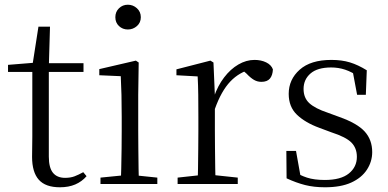

<svg xmlns="http://www.w3.org/2000/svg" viewBox="-20 -780 1647 814"><path d="M152 -475V-512H334V-475ZM234 14Q173 14 144.5 -18Q116 -50 116 -115Q116 -138 116.5 -156.5Q117 -175 117 -201V-475H14V-505L137 -515L117 -500L143 -667H192L187 -496V-485V-116Q187 -69 204.5 -47.5Q222 -26 256 -26Q279 -26 296 -32.5Q313 -39 333 -50L347 -33Q327 -10 299 2Q271 14 234 14Z M406 0V-27L517 -38H541L647 -27V0ZM492 0Q493 -24 494 -65Q495 -106 495.5 -150Q496 -194 496 -227V-285Q496 -335 495 -377.5Q494 -420 492 -457L401 -461V-487L556 -523L568 -515L566 -378V-227Q566 -194 566.5 -150Q567 -106 567.5 -65Q568 -24 569 0ZM522 -655Q500 -655 484.5 -669.5Q469 -684 469 -707Q469 -730 484.5 -745Q500 -760 522 -760Q544 -760 560.5 -745Q577 -730 577 -707Q577 -684 560.5 -669.5Q544 -655 522 -655Z M733 0V-27L843 -39H875L988 -27V0ZM818 0Q819 -24 819.5 -65Q820 -106 820.5 -150Q821 -194 821 -227V-285Q821 -337 820.5 -378Q820 -419 818 -456L728 -461V-486L872 -523L885 -515L891 -375V-374V-227Q891 -194 891.5 -150Q892 -106 892.5 -65Q893 -24 894 0ZM891 -318 871 -369H887Q903 -416 930 -451.5Q957 -487 990.5 -506.5Q1024 -526 1059 -526Q1087 -526 1108.5 -515.5Q1130 -505 1137 -486Q1136 -461 1124.5 -447Q1113 -433 1088 -433Q1071 -433 1056.5 -441.5Q1042 -450 1025 -468L1002 -488H1050Q995 -475 956.5 -434.5Q918 -394 891 -318Z M1358 14Q1311 14 1273.5 4.5Q1236 -5 1195 -24L1194 -140H1235L1257 -17L1223 -19V-55Q1251 -37 1281.5 -27Q1312 -17 1357 -17Q1425 -17 1459 -44.5Q1493 -72 1493 -115Q1493 -152 1470 -175.5Q1447 -199 1385 -219L1334 -238Q1274 -260 1239 -293.5Q1204 -327 1204 -382Q1204 -443 1250.5 -484.5Q1297 -526 1385 -526Q1429 -526 1463.5 -515.5Q1498 -505 1535 -482L1531 -378H1494L1473 -490L1502 -486V-454Q1472 -475 1443.5 -484.5Q1415 -494 1384 -494Q1326 -494 1296.5 -468.5Q1267 -443 1267 -403Q1267 -365 1291.5 -342.5Q1316 -320 1370 -302L1419 -284Q1495 -257 1526.5 -222Q1558 -187 1558 -135Q1558 -95 1535.5 -60.5Q1513 -26 1469 -6Q1425 14 1358 14Z"/></svg>

Font: Noto Serif SC ExtraLight Light
Style: Regular
Weight: 300
Version: Version 2.002-H1;hotconv 1.1.0;makeotfexe 2.6.0